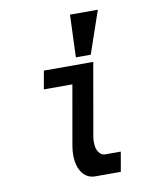

<svg xmlns="http://www.w3.org/2000/svg" viewBox="-88 -865 775 934"><g transform="rotate(-10 300.0 -398.0)"><path d="M218.5 -120Q218.5 -142 223 -167.5L274.5 -460H133.5L149.5 -550H393.5L331 -194Q328.5 -181 328.5 -164.5Q328.5 -132.5 341.2 -114.8Q354 -97 372.5 -97H449.5L442 -53Q432.5 -0.5 432.5 0H305Q280 0 260.2 -14.5Q240.5 -29 229.5 -56.2Q218.5 -83.5 218.5 -120ZM459.5 -796 387.5 -586.5H314L322 -796Z"/></g></svg>

Font: JuliaMono BoldItalic
Style: Regular
Weight: 700
Italic angle: -9°
Monospace: yes
Designer: cormullion
Foundry: corm
Version: Version 0.049; ttfautohint (v1.8.4)